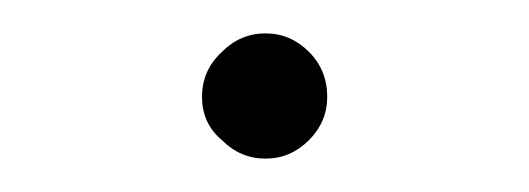

<svg xmlns="http://www.w3.org/2000/svg" viewBox="-20 -290 317 115"><path d="M101 -232Q101 -216 113 -206Q124 -195 139 -195Q154 -195 165 -206Q176 -217 176 -232Q176 -248 165 -259Q154 -270 139 -270Q124 -270 113 -259Q101 -248 101 -232Z"/></svg>

Font: NM-font
Style: Light
Weight: 500
Designer: ""
Foundry: ""
Version: ""